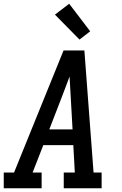

<svg xmlns="http://www.w3.org/2000/svg" viewBox="-29 -1004 649 1024"><path d="M-9 0V-84H46L310 -735H421L470 -84H513V0H311V-84H370L362 -230H202L145 -84H193V0ZM234 -314H358L348 -490Q346 -516 345 -542.5Q344 -569 342 -596Q332 -569 322 -542.5Q312 -516 302 -490ZM395 -793 264 -926 340 -984 452 -837Z"/></svg>

Font: Iosevka Etoile Medium Oblique
Style: Regular
Weight: 500
Italic angle: -9°
Designer: Belleve Invis
Foundry: Belleve Invis
Version: Version 15.5.2; ttfautohint (v1.8.4)